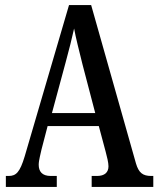

<svg xmlns="http://www.w3.org/2000/svg" viewBox="-20 -734 622 754"><path d="M3 0H203V-43H179C145 -43 132 -61 132 -87C132 -105 140 -131 143 -147L167 -239H368L395 -138C400 -120 406 -95 406 -81C406 -57 391 -43 361 -43H340V0H582V-43H574C541 -43 525 -55 514 -92L338 -714H251L77 -120C58 -57 43 -43 14 -43H3ZM184 -290 238 -490C251 -538 263 -585 271 -622C278 -584 290 -538 304 -481L354 -290Z"/></svg>

Font: Noto Serif Khmer ExtraCondensed Medium
Style: Regular
Weight: 500
Width: 2
Designer: Danh Hong and the Monotype Design Team
Foundry: Monotype Imaging Inc.
Version: Version 2.004